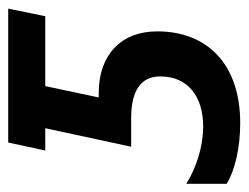

<svg xmlns="http://www.w3.org/2000/svg" viewBox="-96 -494 591 456"><g transform="rotate(-90 199.0 -265.5)"><path d="M135 10C277 10 353 -70 353 -187C353 -274 296 -326 207 -326H196L223 -453H389L407 -541H89L70 -453H123L79 -249H147C212 -249 246 -226 246 -180C246 -113 197 -78 127 -78C78 -78 28 -95 -9 -118V-22C24 -2 78 10 135 10Z"/></g></svg>

Font: Noto Sans Display SemiCondensed Medium
Style: Italic
Weight: 500
Width: 4
Italic angle: -12°
Designer: Monotype Design Team
Foundry: Monotype Imaging Inc.
Version: Version 1.900